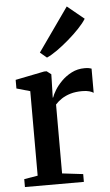

<svg xmlns="http://www.w3.org/2000/svg" viewBox="-58 -882 527 920"><g transform="rotate(-5 206.0 -422.0)"><path d="M24 0V-38L89.5 -49V-455.5L24.5 -474V-515.5L164 -543.5H176L197 -527.5L196.5 -502L194 -414.5L196.5 -416.5Q200.5 -429.5 213 -450.2Q225.5 -471 246.5 -492.2Q267.5 -513.5 295.8 -528Q324 -542.5 358.5 -542.5Q371 -542.5 378.8 -541Q386.5 -539.5 391.5 -537.5V-421Q385 -426 371.5 -430Q358 -434 337 -434Q305.5 -434 281 -426.8Q256.5 -419.5 238.2 -407.5Q220 -395.5 207 -381V-49.5L307.5 -37.5V0ZM183 -609 151.5 -635.5 299 -844.5 379.5 -778.5Q367 -758 343 -732.8Q319 -707.5 290.2 -682.8Q261.5 -658 233.5 -638.2Q205.5 -618.5 184 -609Z"/></g></svg>

Font: Merriweather 72pt SemiBold
Style: Regular
Weight: 600
Version: Version 2.100